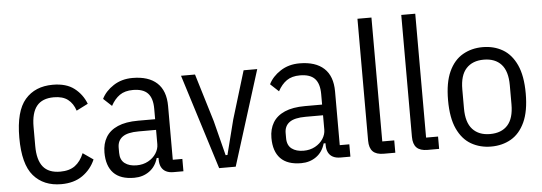

<svg xmlns="http://www.w3.org/2000/svg" viewBox="-49 -884 2931 1039"><g transform="rotate(-5 1416.5 -364.0)"><path d="M246 12Q150 12 95.5 -51Q41 -114 41 -258Q41 -402 95.5 -465Q150 -528 246 -528Q319 -528 362.5 -494.5Q406 -461 426 -409L363 -377Q350 -417 322 -438.5Q294 -460 246 -460Q183 -460 153 -423Q123 -386 123 -310V-206Q123 -130 153 -93Q183 -56 246 -56Q296 -56 326.5 -78.5Q357 -101 375 -145L431 -106Q408 -53 361.5 -20.5Q315 12 246 12Z M910 0H856Q832 0 815.5 -8.5Q799 -17 790.5 -33.5Q782 -50 782 -74V-94L792 -84H772Q759 -38 724 -13Q689 12 642 12Q567 12 530 -26.5Q493 -65 493 -138Q493 -186 514 -221Q535 -256 578.5 -275Q622 -294 689 -294H782V-351Q782 -408 756.5 -435Q731 -462 676 -462Q632 -462 604 -442.5Q576 -423 556 -386L511 -428Q531 -469 575.5 -498Q620 -527 679 -527Q766 -527 812 -484.5Q858 -442 858 -359V-67H910ZM782 -236H687Q627 -236 599.5 -216Q572 -196 572 -158V-130Q572 -91 596.5 -72.5Q621 -54 661 -54Q696 -54 723.5 -69Q751 -84 766.5 -108Q782 -132 782 -158Z M1194 0H1104L942 -516H1018L1097 -256L1145 -67H1155L1203 -256L1282 -516H1356Z M1817 0H1763Q1739 0 1722.5 -8.5Q1706 -17 1697.5 -33.5Q1689 -50 1689 -74V-94L1699 -84H1679Q1666 -38 1631 -13Q1596 12 1549 12Q1474 12 1437 -26.5Q1400 -65 1400 -138Q1400 -186 1421 -221Q1442 -256 1485.5 -275Q1529 -294 1596 -294H1689V-351Q1689 -408 1663.5 -435Q1638 -462 1583 -462Q1539 -462 1511 -442.5Q1483 -423 1463 -386L1418 -428Q1438 -469 1482.5 -498Q1527 -527 1586 -527Q1673 -527 1719 -484.5Q1765 -442 1765 -359V-67H1817ZM1689 -236H1594Q1534 -236 1506.5 -216Q1479 -196 1479 -158V-130Q1479 -91 1503.5 -72.5Q1528 -54 1568 -54Q1603 -54 1630.5 -69Q1658 -84 1673.5 -108Q1689 -132 1689 -158Z M2061 0H1998Q1958 0 1939 -19Q1920 -38 1920 -78V-740H1996V-67H2061Z M2299 0H2236Q2196 0 2177 -19Q2158 -38 2158 -78V-740H2234V-67H2299Z M2581 12Q2521 12 2473 -15.5Q2425 -43 2397.5 -102.5Q2370 -162 2370 -258Q2370 -354 2397.5 -413.5Q2425 -473 2473 -500.5Q2521 -528 2581 -528Q2642 -528 2689.5 -500.5Q2737 -473 2764.5 -413.5Q2792 -354 2792 -258Q2792 -162 2764.5 -102.5Q2737 -43 2689.5 -15.5Q2642 12 2581 12ZM2581 -56Q2643 -56 2676.5 -93Q2710 -130 2710 -206V-310Q2710 -386 2676.5 -423Q2643 -460 2581 -460Q2520 -460 2486 -423Q2452 -386 2452 -310V-206Q2452 -130 2486 -93Q2520 -56 2581 -56Z"/></g></svg>

Font: IBM Plex Sans Condensed
Style: Regular
Weight: 400
Width: 3
Designer: Mike Abbink, Paul van der Laan, Pieter van Rosmalen
Foundry: Bold Monday
Version: Version 3.201